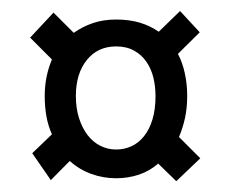

<svg xmlns="http://www.w3.org/2000/svg" viewBox="-20 -485 422 352"><path d="M265.1 -309.1Q265.1 -327.1 261 -343.5Q256.8 -359.9 248 -372.3Q239.3 -384.8 225.6 -392.3Q211.9 -399.9 192.9 -399.9Q159.2 -399.9 139.2 -375Q119.1 -350.1 119.1 -309.1Q119.1 -286.1 125 -268.1Q130.9 -250 140.6 -237.3Q150.4 -224.6 163.8 -217.8Q177.2 -210.9 192.9 -210.9Q208 -210.9 221.2 -217Q234.4 -223.1 244.1 -235.4Q253.9 -247.6 259.5 -265.9Q265.1 -284.2 265.1 -309.1ZM306.2 -386.2Q314.5 -370.6 318.8 -350.8Q323.2 -331.1 323.2 -309.1Q323.2 -287.1 319.1 -268.3Q314.9 -249.5 308.1 -233.9L347.2 -194.8L303.2 -152.8L270 -185.1Q254.4 -171.4 234.6 -164.8Q214.8 -158.2 192.9 -158.2Q168.9 -158.2 147 -166.3Q125 -174.3 107.9 -189.9L73.2 -154.8L39.1 -204.1L75.2 -238.8Q68.4 -253.9 65.2 -271.2Q62 -288.6 62 -309.1Q62 -327.6 65.4 -344.2Q68.8 -360.8 75.2 -376L35.2 -416L78.1 -461.9L115.2 -424.8Q130.9 -436 150.1 -442.6Q169.4 -449.2 192.9 -449.2Q217.3 -449.2 236.6 -443.4Q255.9 -437.5 271 -426.8L310.1 -464.8L346.2 -425.8Z"/></svg>

Font: Englebert
Style: Regular
Weight: 400
Designer: Astigmatic (AOETI)
Foundry: Astigmatic (AOETI)
Version: Version 1.000